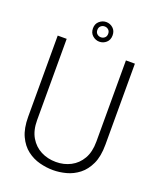

<svg xmlns="http://www.w3.org/2000/svg" viewBox="-158 -959 882 1066"><g transform="rotate(20 283.0 -426.0)"><path d="M511 -221V-700H458V-220Q458 -159 434.5 -118.5Q411 -78 371.5 -57.5Q332 -37 285 -37Q236 -37 196 -57.5Q156 -78 132 -118.5Q108 -159 108 -220V-700H55V-221Q55 -152 76 -107Q97 -62 131 -36Q165 -10 205.5 0.5Q246 11 285 11Q323 11 362.5 0.5Q402 -10 435.5 -36Q469 -62 490 -107Q511 -152 511 -221ZM283 -747Q261 -747 243 -762.5Q225 -778 225 -805Q225 -832 243 -847.5Q261 -863 283 -863Q306 -863 323.5 -847.5Q341 -832 341 -805Q341 -778 323.5 -762.5Q306 -747 283 -747ZM251 -805Q251 -790 260.5 -781.5Q270 -773 283 -773Q296 -773 305.5 -781.5Q315 -790 315 -805Q315 -820 305.5 -828.5Q296 -837 283 -837Q270 -837 260.5 -828.5Q251 -820 251 -805Z"/></g></svg>

Font: Phudu Light
Style: Regular
Weight: 300
Version: Version 1.005;gftools[0.9.23]